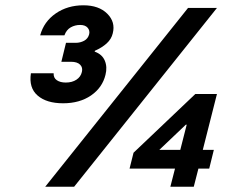

<svg xmlns="http://www.w3.org/2000/svg" viewBox="-20 -705 903 725"><path d="M218.3 -315Q155.8 -315 122.1 -344.2Q88.3 -373.3 96.7 -428.3H182.5Q181.7 -410.8 194.6 -402.1Q207.5 -393.3 228.3 -393.3Q252.5 -393.3 268.8 -404.2Q285 -415 289.2 -433.3Q293.3 -450 282.5 -460.8Q271.7 -471.7 248.3 -471.7H211.7L229.2 -543.3H265.8Q283.3 -543.3 297.9 -551.2Q312.5 -559.2 316.7 -575.8Q320 -590 310.8 -600.4Q301.7 -610.8 282.5 -610.8Q263.3 -610.8 247.1 -601.7Q230.8 -592.5 223.3 -571.7H131.7Q145.8 -623.3 190.4 -654.2Q235 -685 295 -685Q353.3 -685 385 -653.3Q416.7 -621.7 405.8 -579.2Q400.8 -557.5 382.9 -541.2Q365 -525 338.3 -513.3L337.5 -510Q365.8 -500 375.8 -475.8Q385.8 -451.7 378.3 -422.5Q366.7 -374.2 323.8 -344.6Q280.8 -315 218.3 -315ZM623.3 0 640.8 -68.3H469.2L484.2 -128.3L717.5 -350H799.2L745.8 -139.2H787.5L770 -68.3H729.2L711.7 0ZM581.7 -139.2H660.8L685 -234.2H681.7ZM150.8 0 690 -675H799.2L260 0Z"/></svg>

Font: Funnel Sans Light
Style: Bold Italic
Weight: 700
Italic angle: -14.036°
Version: Version 1.000